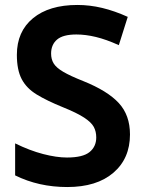

<svg xmlns="http://www.w3.org/2000/svg" viewBox="-20 -744 587 774"><path d="M504 -202Q504 -105 437 -47.5Q370 10 251 10Q136 10 41 -37V-166Q100 -137 154 -123Q208 -109 250 -109Q314 -109 341 -131Q368 -153 368 -190Q368 -214 358 -232.5Q348 -251 319 -270Q290 -289 233 -312Q169 -338 128 -363Q87 -388 67.5 -425Q48 -462 48 -523Q48 -617 113 -670.5Q178 -724 292 -724Q342 -724 392 -712Q442 -700 495 -676L459 -562Q408 -585 366.5 -595Q325 -605 288 -605Q234 -605 210 -584.5Q186 -564 186 -528Q186 -505 196.5 -488Q207 -471 235 -454.5Q263 -438 316 -417Q413 -378 458.5 -329Q504 -280 504 -202Z"/></svg>

Font: Noto Sans Armenian SemiCondensed
Style: Bold
Weight: 700
Width: 4
Designer: Monotype Design Team
Foundry: Monotype Imaging Inc.
Version: Version 2.008; ttfautohint (v1.8.4.7-5d5b)